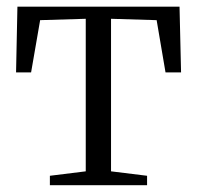

<svg xmlns="http://www.w3.org/2000/svg" viewBox="-20 -542 577 562"><path d="M126 0V-27.5L231 -40.5V-487L97.5 -483L71 -330H27L31 -522.5H505.5L510 -330H464.5L438.5 -483L305 -487V-40.5L410.5 -27.5V0Z"/></svg>

Font: Merriweather 96pt Light
Style: Regular
Weight: 300
Version: Version 2.100